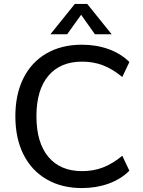

<svg xmlns="http://www.w3.org/2000/svg" viewBox="-20 -947 724 975"><path d="M58 -357Q58 -468 99 -550Q140 -632 216.5 -676Q293 -720 396 -720Q469 -720 531.5 -697.5Q594 -675 637 -632L601 -556Q551 -597 502.5 -615.5Q454 -634 397 -634Q286 -634 225.5 -562Q165 -490 165 -357Q165 -223 225.5 -150.5Q286 -78 397 -78Q454 -78 502.5 -96.5Q551 -115 601 -156L637 -80Q594 -37 531.5 -14.5Q469 8 396 8Q293 8 216.5 -36.5Q140 -81 99 -163Q58 -245 58 -357ZM321 -773H236L360 -927H423L547 -773H462L392 -872Z"/></svg>

Font: Muli SemiBold
Style: Regular
Weight: 600
Designer: Vernon Adams
Foundry: Vernon Adams
Version: Version 2.000